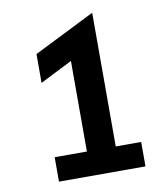

<svg xmlns="http://www.w3.org/2000/svg" viewBox="-75 -710 672 774"><g transform="rotate(-10 260.5 -323.5)"><path d="M104.2 0H458.3V-100H354.2V-647.2L104.2 -522.2V-404.2L236.1 -470.8V-100H104.2Z"/></g></svg>

Font: Afacad
Style: Bold
Weight: 700
Designer: Kristian Moeller
Foundry: Dicotype
Version: Version 1.000